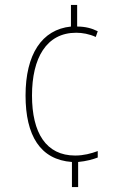

<svg xmlns="http://www.w3.org/2000/svg" viewBox="-20 -744 499 774"><path d="M291 -637V-724H266V-637C148 -625 83 -524 83 -359C83 -198 142 -100 270 -91V10H295V-91C328 -94 356 -102 374 -109V-135C347 -125 317 -117 283 -117C166 -117 109 -208 109 -359C109 -510 167 -612 287 -612C312 -612 340 -607 366 -595L374 -618C350 -630 324 -637 291 -637Z"/></svg>

Font: Noto Sans Thai Cond Thin
Style: Regular
Weight: 100
Width: 3
Designer: Monotype Design Team
Foundry: Monotype Imaging Inc.
Version: Version 2.002